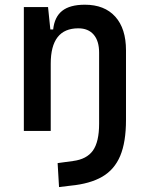

<svg xmlns="http://www.w3.org/2000/svg" viewBox="-20 -547 626 802"><path d="M394 -189.9V-327.1Q394 -376 371.3 -402.3Q348.6 -428.7 307.1 -428.7Q191.9 -428.7 191.9 -281.2L161.6 -423.8H202.1Q207.5 -476.1 239.7 -501.7Q272 -527.3 334.5 -527.3Q416.5 -527.3 461.4 -477.5Q506.3 -427.7 506.3 -336.9V-189.9ZM226.6 234.4 220.7 134.3 285.2 125.5Q342.3 118.2 368.2 81.8Q394 45.4 394 -30.3V-216.8H506.3V-45.9Q506.3 46.4 482.2 104Q458 161.6 407 191.2Q356 220.7 275.4 228.5ZM79.6 0V-517.6H180.7L191.9 -408.2V0Z"/></svg>

Font: Cascadia Code Medium
Style: Regular
Weight: 500
Monospace: yes
Designer: Aaron Bell
Foundry: Saja Typeworks
Version: Version 2407.024